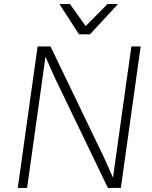

<svg xmlns="http://www.w3.org/2000/svg" viewBox="-20 -930 750 950"><path d="M249 -550 205 -649 114 0H68L166 -700H230L495 -150L539 -51L630 -700H676L578 0H514ZM274 -910H326L404 -801L512 -910H564L425 -760H371Z"/></svg>

Font: Retni Sans Light
Style: Italic
Weight: 300
Italic angle: -8°
Designer: Vitaly Kuzmin
Foundry: ParaType Ltd.
Version: Version 1.00;June 10, 2019;FontCreator 11.5.0.2425 64-bit; t